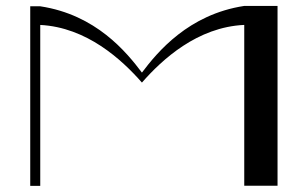

<svg xmlns="http://www.w3.org/2000/svg" viewBox="-20 -614 1018 635"><path d="M787.8 -594.4C603.2 -566.3 500.6 -441.8 449.4 -373.9C398.1 -441.8 297.7 -565.2 113.1 -593.2H80V0.7H113.1V-531.5C266.8 -523.6 382.6 -417.1 449.4 -340.9C516.5 -417.5 633 -524.6 787.8 -531.6V0.2H897.9V-594.4Z"/></svg>

Font: Novoposelensky
Style: Regular
Weight: 400
Designer: Sasha Pavljenko
Version: Version 1.002;Fontself Maker 3.5.4